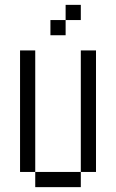

<svg xmlns="http://www.w3.org/2000/svg" viewBox="-20 -770 478 790"><path d="M312.5 -562.5H375V-62.5H312.5ZM125 -62.5H312.5V0H125ZM62.5 -562.5H125V-62.5H62.5ZM187.5 -687.5H250V-625H187.5ZM250 -750H312.5V-687.5H250Z"/></svg>

Font: Pixel Operator SC
Style: Regular
Weight: 400
Designer: Jayvee Enaguas (GrandChaos9000)
Foundry: The Grandoplex Project
Version: Version 1.4.1 (September 5, 2015)